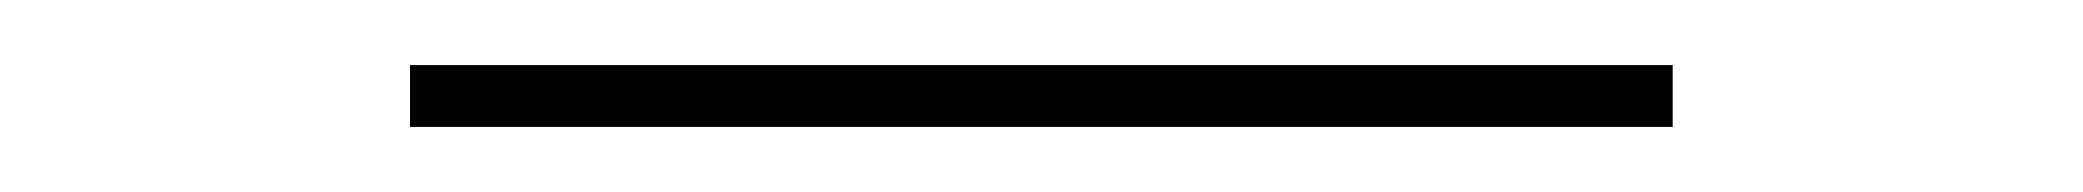

<svg xmlns="http://www.w3.org/2000/svg" viewBox="-20 -20 640 59"><path d="M106 19V0H494V19Z"/></svg>

Font: Iosevka Slab Thin Extended
Style: Regular
Weight: 100
Width: 7
Monospace: yes
Designer: Belleve Invis
Foundry: Belleve Invis
Version: Version 11.1.1; ttfautohint (v1.8.3)